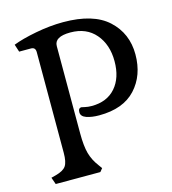

<svg xmlns="http://www.w3.org/2000/svg" viewBox="-109 -821 814 910"><g transform="rotate(-15 298.0 -366.0)"><path d="M226 -630V-201Q226 -140 236 -103.5Q246 -67 271 -34L284 -16L271 0H52L40 -34L63 -40Q101 -50 114 -69Q127 -88 127 -133V-627Q127 -651 105 -651H47L35 -688Q78 -705 148.5 -718.5Q219 -732 284 -732Q432 -732 504 -665.5Q576 -599 576 -496Q576 -393 515 -327Q454 -261 336 -261Q299 -261 273.5 -270Q248 -279 248 -299.5Q248 -320 264 -320Q265 -320 280 -316.5Q295 -313 313 -313Q388 -313 430 -361Q472 -409 472 -490.5Q472 -572 427.5 -624Q383 -676 304.5 -676Q226 -676 226 -630Z"/></g></svg>

Font: Gabriela
Style: Regular
Weight: 400
Designer: Eduardo Rodriguez Tunni
Foundry: Eduardo Rodriguez Tunni
Version: Version 1.003